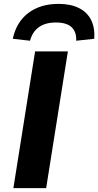

<svg xmlns="http://www.w3.org/2000/svg" viewBox="-20 -970 507 990"><path d="M49 0 161 -705H330L218 0ZM135 -760 46 -770Q64 -856 126 -903Q188 -950 282 -950Q344 -950 387 -928.5Q430 -907 450 -866.5Q470 -826 466 -770L373 -760Q375 -805 349.5 -829.5Q324 -854 268 -854Q214 -854 180.5 -830Q147 -806 135 -760Z"/></svg>

Font: Nunito Sans 10pt SemiExpanded ExtraBold
Style: Italic
Weight: 800
Width: 6
Italic angle: -9°
Designer: Vernon Adams
Foundry: Vernon Adams
Version: Version 3.101;gftools[0.9.27]